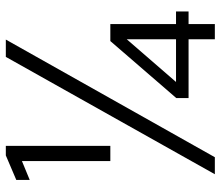

<svg xmlns="http://www.w3.org/2000/svg" viewBox="-68 -672 740 643"><g transform="rotate(-90 301.5 -350.0)"><path d="M492 0V-88H295V-129L486 -350H543V-130H585V-88H543V0ZM349 -130H492V-295ZM84 -350V-646L21 -620V-665L103 -700H135V-350ZM40 0 433 -700H491L97 0Z"/></g></svg>

Font: Red Hat Text
Style: Regular
Weight: 400
Designer: Pentagram, MCKL
Foundry: MCKL
Version: Version 1.030